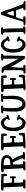

<svg xmlns="http://www.w3.org/2000/svg" viewBox="2380 -3144 764 5565"><g transform="rotate(-90 2762.5 -362.0)"><path d="M340.8 -69.3Q347.7 -60.5 346.7 -47.9Q345.7 -34.2 338.9 -25.4Q315.4 0 274.4 -2.9Q232.4 -6.8 203.1 -6.8Q176.8 -6.8 143.6 -2.9Q137.7 -2 131.8 -2Q106.4 -2 87.9 -15.6Q80.1 -21.5 77.1 -31.2Q74.2 -40 78.1 -48.8Q81.1 -51.8 84 -53.7Q86.9 -56.6 91.8 -59.6Q102.5 -65.4 115.2 -69.3Q127.9 -73.2 140.6 -73.2Q133.8 -214.8 127 -355.5Q119.1 -497.1 112.3 -637.7Q102.5 -642.6 91.8 -641.6Q80.1 -641.6 70.3 -641.6Q58.6 -641.6 48.8 -642.6Q39.1 -644.5 30.3 -651.4Q20.5 -660.2 19.5 -670.9Q19.5 -677.7 23.4 -685.5Q34.2 -706.1 51.8 -711.9Q59.6 -714.8 69.3 -715.8Q79.1 -715.8 87.9 -715.8Q181.6 -714.8 276.4 -712.9Q371.1 -710.9 467.8 -706.1Q476.6 -706.1 484.4 -705.1Q493.2 -704.1 498 -697.3Q501 -692.4 502.9 -686.5Q503.9 -679.7 503.9 -673.8Q505.9 -655.3 505.9 -635.7Q506.8 -616.2 507.8 -597.7Q507.8 -587.9 507.8 -577.1Q507.8 -566.4 502 -556.6Q496.1 -545.9 479.5 -542Q462.9 -537.1 455.1 -543Q449.2 -546.9 446.3 -554.7Q442.4 -562.5 441.4 -569.3Q438.5 -586.9 437.5 -603.5Q435.5 -621.1 435.5 -637.7Q386.7 -639.6 344.7 -640.6Q301.8 -642.6 254.9 -643.6Q249 -645.5 243.2 -643.6Q237.3 -642.6 234.4 -637.7Q232.4 -634.8 232.4 -631.8Q232.4 -628.9 232.4 -625Q235.4 -572.3 239.3 -519.5Q244.1 -466.8 251 -413.1Q251 -411.1 252 -408.2Q252 -405.3 254.9 -404.3Q256.8 -402.3 257.8 -402.3Q259.8 -402.3 262.7 -402.3Q290 -399.4 318.4 -397.5Q346.7 -395.5 375 -394.5Q377.9 -412.1 376 -428.7Q375 -445.3 391.6 -453.1Q400.4 -459 411.1 -457Q421.9 -454.1 427.7 -446.3Q432.6 -441.4 432.6 -434.6Q433.6 -428.7 433.6 -420.9Q433.6 -396.5 433.6 -372.1Q433.6 -346.7 433.6 -322.3Q433.6 -316.4 433.6 -310.5Q432.6 -304.7 429.7 -299.8Q426.8 -293.9 420.9 -290Q414.1 -286.1 407.2 -284.2Q402.3 -284.2 399.4 -283.2Q396.5 -283.2 391.6 -284.2Q376 -288.1 377.9 -307.6Q379.9 -326.2 378.9 -337.9Q347.7 -335.9 314.5 -335.9Q282.2 -335 249 -334Q248 -270.5 248 -218.8Q248 -166 256.8 -103.5Q257.8 -97.7 259.8 -91.8Q261.7 -85.9 266.6 -83Q270.5 -80.1 275.4 -78.1Q279.3 -77.1 285.2 -77.1Q297.9 -77.1 312.5 -79.1Q328.1 -81.1 340.8 -69.3Z M1141.6 -55.7Q1141.6 -31.2 1112.3 -27.3Q1083 -23.4 1083 -23.4Q1083 -23.4 1046.9 -20.5Q1011.7 -17.6 967.8 -17.6Q963.9 -17.6 943.4 -20.5Q922.9 -22.5 922.9 -38.1Q922.9 -43 921.9 -52.7Q920.9 -62.5 922.9 -66.4Q922.9 -68.4 923.8 -68.4Q924.8 -69.3 924.8 -70.3Q929.7 -78.1 941.4 -75.2Q953.1 -72.3 956.1 -82Q959 -88.9 955.1 -98.6Q952.1 -107.4 949.2 -116.2Q939.5 -151.4 926.8 -174.8Q914.1 -199.2 901.4 -234.4Q899.4 -242.2 887.7 -271.5Q875 -299.8 859.4 -327.1Q848.6 -343.8 836.9 -356.4Q826.2 -368.2 815.4 -367.2Q813.5 -367.2 813.5 -367.2Q812.5 -367.2 811.5 -367.2Q802.7 -365.2 794.9 -365.2Q786.1 -364.3 779.3 -363.3Q777.3 -358.4 777.3 -353.5Q777.3 -348.6 777.3 -343.8Q775.4 -284.2 776.4 -224.6Q776.4 -164.1 785.2 -104.5Q786.1 -98.6 788.1 -92.8Q790 -86.9 793.9 -84Q798.8 -81.1 802.7 -79.1Q807.6 -78.1 813.5 -78.1Q827.1 -78.1 840.8 -80.1Q854.5 -82 866.2 -70.3Q873 -62.5 872.1 -48.8Q871.1 -36.1 864.3 -27.3Q841.8 -2 799.8 -4.9Q758.8 -8.8 730.5 -8.8Q703.1 -8.8 670.9 -4.9Q664.1 -3.9 658.2 -3.9Q633.8 -3.9 615.2 -17.6Q608.4 -23.4 604.5 -32.2Q601.6 -41 605.5 -49.8Q608.4 -52.7 611.3 -55.7Q614.3 -58.6 619.1 -61.5Q629.9 -66.4 642.6 -70.3Q655.3 -74.2 668 -74.2Q661.1 -214.8 653.3 -354.5Q646.5 -494.1 639.6 -634.8Q629.9 -638.7 619.1 -638.7Q608.4 -638.7 597.7 -638.7Q586.9 -638.7 577.1 -639.6Q567.4 -640.6 558.6 -647.5Q547.9 -655.3 547.9 -667Q547.9 -673.8 551.8 -681.6Q562.5 -702.1 579.1 -708Q587.9 -710.9 596.7 -710.9Q606.4 -711.9 615.2 -711.9Q641.6 -711.9 668 -713.9Q693.4 -715.8 720.7 -715.8Q755.9 -715.8 791 -714.8Q826.2 -713.9 860.4 -708Q891.6 -705.1 927.7 -697.3Q964.8 -688.5 990.2 -668.9Q994.1 -666 998 -663.1Q1001 -660.2 1003.9 -657.2Q1033.2 -628.9 1043.9 -586.9Q1054.7 -545.9 1044.9 -505.9Q1034.2 -460 999 -428.7Q964.8 -397.5 920.9 -383.8Q928.7 -371.1 938.5 -354.5Q948.2 -337.9 953.1 -329.1Q966.8 -297.9 979.5 -282.2Q993.2 -267.6 1005.9 -234.4Q1015.6 -205.1 1028.3 -173.8Q1041 -143.6 1046.9 -112.3Q1050.8 -86.9 1061.5 -85Q1071.3 -84 1091.8 -84Q1100.6 -84 1114.3 -83Q1127.9 -83 1131.8 -80.1Q1135.7 -77.1 1137.7 -73.2Q1139.6 -69.3 1141.6 -55.7ZM870.1 -453.1Q896.5 -458 920.9 -467.8Q944.3 -476.6 960 -502.9Q961.9 -504.9 962.9 -508.8Q964.8 -512.7 965.8 -515.6Q970.7 -529.3 970.7 -543.9Q970.7 -548.8 970.7 -553.7Q967.8 -573.2 956.1 -588.9Q946.3 -602.5 931.6 -610.4Q917 -619.1 899.4 -624Q867.2 -633.8 831.1 -635.7Q794.9 -637.7 767.6 -638.7Q764.6 -638.7 763.7 -637.7Q761.7 -637.7 760.7 -636.7Q755.9 -631.8 755.9 -620.1Q755.9 -618.2 755.9 -616.2Q756.8 -601.6 756.8 -594.7Q756.8 -584 756.8 -571.3Q756.8 -559.6 756.8 -547.9Q757.8 -525.4 759.8 -501Q760.7 -477.5 761.7 -453.1Q761.7 -452.1 762.7 -450.2Q762.7 -449.2 763.7 -448.2Q765.6 -446.3 767.6 -446.3Q770.5 -446.3 771.5 -446.3Q779.3 -445.3 788.1 -445.3Q802.7 -445.3 820.3 -447.3Q846.7 -449.2 870.1 -453.1Z M1305.7 -68.4Q1300.8 -210 1293 -351.6Q1286.1 -494.1 1279.3 -635.7Q1269.5 -638.7 1258.8 -638.7Q1247.1 -639.6 1237.3 -639.6Q1227.5 -639.6 1216.8 -641.6Q1206.1 -643.6 1197.3 -648.4Q1186.5 -658.2 1186.5 -669.9Q1186.5 -676.8 1189.5 -683.6Q1199.2 -704.1 1217.8 -710Q1226.6 -712.9 1236.3 -712.9Q1246.1 -713.9 1254.9 -713.9Q1348.6 -712.9 1444.3 -710.9Q1540 -710 1634.8 -710Q1643.6 -710 1652.3 -709Q1661.1 -708 1665 -700.2Q1669.9 -696.3 1669.9 -689.5Q1670.9 -683.6 1670.9 -677.7Q1671.9 -659.2 1672.9 -639.6Q1672.9 -620.1 1674.8 -601.6Q1674.8 -589.8 1674.8 -579.1Q1674.8 -567.4 1668.9 -559.6Q1663.1 -548.8 1646.5 -544.9Q1629.9 -540 1621.1 -545.9Q1614.3 -549.8 1611.3 -557.6Q1609.4 -565.4 1607.4 -572.3Q1605.5 -589.8 1603.5 -606.4Q1602.5 -624 1602.5 -641.6Q1554.7 -642.6 1511.7 -644.5Q1469.7 -645.5 1420.9 -647.5Q1415 -647.5 1409.2 -646.5Q1402.3 -645.5 1399.4 -641.6Q1398.4 -635.7 1398.4 -631.8Q1398.4 -627.9 1399.4 -624Q1402.3 -571.3 1407.2 -517.6Q1411.1 -464.8 1418.9 -412.1Q1418.9 -409.2 1419.9 -406.2Q1420.9 -404.3 1422.9 -402.3Q1423.8 -401.4 1426.8 -400.4Q1428.7 -400.4 1430.7 -400.4Q1459 -397.5 1487.3 -396.5Q1515.6 -394.5 1543 -392.6Q1543.9 -410.2 1543.9 -426.8Q1543 -443.4 1560.5 -452.1Q1568.4 -456.1 1580.1 -454.1Q1590.8 -452.1 1596.7 -444.3Q1600.6 -438.5 1601.6 -431.6Q1602.5 -425.8 1602.5 -419.9Q1602.5 -395.5 1602.5 -370.1Q1602.5 -344.7 1602.5 -320.3Q1602.5 -314.5 1601.6 -308.6Q1601.6 -302.7 1598.6 -297.9Q1595.7 -292 1588.9 -288.1Q1583 -283.2 1575.2 -282.2Q1571.3 -280.3 1567.4 -280.3Q1564.5 -280.3 1560.5 -282.2Q1543.9 -286.1 1545.9 -305.7Q1547.9 -324.2 1546.9 -335.9Q1513.7 -334 1481.4 -334Q1448.2 -333 1417 -332Q1415 -268.6 1416 -215.8Q1416 -164.1 1424.8 -100.6Q1425.8 -94.7 1426.8 -89.8Q1428.7 -84 1433.6 -80.1Q1438.5 -77.1 1443.4 -76.2Q1447.3 -76.2 1453.1 -76.2Q1493.2 -76.2 1532.2 -80.1Q1571.3 -85 1609.4 -94.7Q1612.3 -94.7 1615.2 -96.7Q1618.2 -97.7 1619.1 -100.6Q1621.1 -103.5 1621.1 -106.4Q1621.1 -109.4 1621.1 -112.3Q1618.2 -127.9 1620.1 -142.6Q1623 -157.2 1627 -172.9Q1629.9 -186.5 1640.6 -195.3Q1650.4 -205.1 1665 -204.1Q1686.5 -201.2 1688.5 -181.6Q1691.4 -162.1 1693.4 -144.5Q1696.3 -122.1 1696.3 -97.7Q1696.3 -73.2 1693.4 -48.8Q1693.4 -44.9 1692.4 -40Q1691.4 -35.2 1688.5 -32.2Q1683.6 -27.3 1678.7 -25.4Q1672.9 -23.4 1667 -22.5Q1648.4 -19.5 1629.9 -18.6Q1610.4 -16.6 1590.8 -16.6Q1538.1 -13.7 1483.4 -10.7Q1429.7 -7.8 1377 -4.9Q1355.5 -3.9 1333 -2.9Q1328.1 -2.9 1323.2 -2.9Q1305.7 -2.9 1289.1 -4.9Q1280.3 -6.8 1270.5 -8.8Q1261.7 -10.7 1254.9 -16.6Q1247.1 -18.6 1244.1 -26.4Q1240.2 -35.2 1245.1 -43Q1246.1 -47.9 1250 -50.8Q1253.9 -53.7 1258.8 -54.7Q1268.6 -62.5 1281.2 -65.4Q1293 -68.4 1305.7 -68.4Z M2209 -172.9Q2201.2 -160.2 2187.5 -165Q2173.8 -169.9 2164.1 -174.8Q2142.6 -127.9 2113.3 -80.1Q2084 -32.2 2034.2 -10.7Q2010.7 -1 1985.4 0Q1981.4 0 1977.5 0Q1957 0 1935.5 -4.9Q1890.6 -15.6 1851.6 -46.9Q1812.5 -77.1 1793.9 -117.2Q1793.9 -120.1 1793 -123Q1792 -126 1790 -128.9Q1764.6 -177.7 1753.9 -237.3Q1743.2 -297.9 1745.1 -359.4Q1745.1 -366.2 1745.1 -373Q1744.1 -427.7 1753.9 -481.4Q1764.6 -541 1790 -589.8Q1792 -592.8 1793.9 -595.7Q1794.9 -598.6 1797.9 -601.6Q1807.6 -622.1 1824.2 -641.6Q1840.8 -661.1 1861.3 -676.8Q1899.4 -705.1 1946.3 -715.8Q1963.9 -719.7 1981.4 -719.7Q2010.7 -719.7 2038.1 -708Q2087.9 -686.5 2117.2 -638.7Q2146.5 -590.8 2167 -543.9Q2177.7 -547.9 2191.4 -552.7Q2204.1 -557.6 2212.9 -545.9Q2217.8 -540 2217.8 -533.2Q2217.8 -533.2 2217.8 -532.2Q2217.8 -526.4 2214.8 -521.5Q2207 -506.8 2185.5 -494.1Q2163.1 -482.4 2139.6 -474.6Q2125 -468.8 2111.3 -466.8Q2098.6 -463.9 2091.8 -463.9Q2083 -463.9 2076.2 -467.8Q2069.3 -471.7 2064.5 -477.5Q2060.5 -483.4 2061.5 -488.3Q2061.5 -493.2 2064.5 -497.1Q2070.3 -505.9 2084 -512.7Q2096.7 -519.5 2096.7 -532.2Q2096.7 -540 2094.7 -546.9Q2091.8 -553.7 2087.9 -559.6Q2058.6 -602.5 2008.8 -624Q1959 -645.5 1914.1 -606.4Q1891.6 -586.9 1878.9 -559.6Q1866.2 -532.2 1859.4 -503.9Q1843.8 -442.4 1842.8 -378.9Q1841.8 -315.4 1853.5 -252.9Q1860.4 -215.8 1875 -181.6Q1889.6 -147.5 1918 -123Q1936.5 -107.4 1961.9 -99.6Q1987.3 -92.8 2011.7 -96.7Q2038.1 -100.6 2054.7 -119.1Q2071.3 -137.7 2085.9 -159.2Q2089.8 -165 2092.8 -171.9Q2094.7 -178.7 2094.7 -186.5Q2094.7 -200.2 2081.1 -207Q2068.4 -212.9 2061.5 -221.7Q2058.6 -225.6 2058.6 -230.5Q2058.6 -234.4 2062.5 -241.2Q2067.4 -248 2074.2 -252Q2082 -254.9 2089.8 -254.9Q2096.7 -254.9 2109.4 -252Q2123 -250 2138.7 -244.1Q2162.1 -236.3 2183.6 -224.6Q2206.1 -211.9 2212.9 -197.3Q2215.8 -191.4 2214.8 -185.5Q2214.8 -178.7 2209 -172.9Z M2671.9 -361.3Q2672.9 -405.3 2675.8 -444.3Q2678.7 -483.4 2676.8 -527.3Q2676.8 -543 2675.8 -559.6Q2674.8 -576.2 2674.8 -591.8Q2674.8 -600.6 2674.8 -608.4Q2674.8 -617.2 2674.8 -624Q2674.8 -629.9 2674.8 -635.7Q2674.8 -641.6 2673.8 -648.4Q2673.8 -649.4 2671.9 -651.4Q2670.9 -652.3 2668 -652.3Q2662.1 -652.3 2644.5 -651.4Q2627.9 -650.4 2615.2 -650.4Q2607.4 -650.4 2602.5 -653.3Q2596.7 -656.2 2593.8 -664.1Q2590.8 -668 2590.8 -672.9Q2589.8 -678.7 2589.8 -684.6Q2589.8 -688.5 2591.8 -692.4Q2592.8 -696.3 2593.8 -699.2Q2598.6 -707 2606.4 -708Q2615.2 -709 2622.1 -710.9Q2631.8 -711.9 2643.6 -712.9Q2654.3 -712.9 2664.1 -714.8Q2685.5 -715.8 2706.1 -715.8Q2727.5 -715.8 2749 -714.8Q2758.8 -714.8 2768.6 -714.8Q2778.3 -713.9 2789.1 -712.9Q2796.9 -710.9 2805.7 -709Q2814.5 -706.1 2819.3 -697.3Q2820.3 -693.4 2820.3 -689.5Q2821.3 -684.6 2821.3 -680.7Q2821.3 -677.7 2820.3 -674.8Q2820.3 -671.9 2819.3 -668.9Q2817.4 -666 2816.4 -664.1Q2814.5 -661.1 2811.5 -660.2Q2809.6 -660.2 2808.6 -659.2Q2806.6 -658.2 2803.7 -658.2Q2793.9 -656.2 2784.2 -656.2Q2773.4 -655.3 2762.7 -654.3Q2759.8 -654.3 2760.7 -620.1Q2762.7 -586.9 2763.7 -582Q2765.6 -546.9 2766.6 -521.5Q2768.6 -496.1 2769.5 -459Q2771.5 -415 2770.5 -372.1Q2769.5 -328.1 2763.7 -285.2Q2762.7 -266.6 2759.8 -248Q2756.8 -230.5 2752.9 -211.9Q2747.1 -184.6 2734.4 -159.2Q2721.7 -133.8 2709 -109.4Q2696.3 -85 2673.8 -64.5Q2650.4 -43.9 2627.9 -30.3Q2603.5 -15.6 2583 -9.8Q2561.5 -3.9 2533.2 -3.9Q2527.3 -2.9 2521.5 -2.9Q2490.2 -2.9 2461.9 -9.8Q2429.7 -17.6 2401.4 -43Q2382.8 -58.6 2365.2 -80.1Q2346.7 -101.6 2338.9 -125Q2317.4 -182.6 2312.5 -245.1Q2307.6 -307.6 2312.5 -370.1Q2313.5 -404.3 2311.5 -425.8Q2309.6 -448.2 2312.5 -482.4Q2315.4 -514.6 2317.4 -546.9Q2318.4 -580.1 2321.3 -612.3Q2323.2 -629.9 2323.2 -640.6Q2323.2 -652.3 2323.2 -652.3Q2317.4 -652.3 2313.5 -652.3Q2308.6 -652.3 2302.7 -652.3Q2293.9 -652.3 2282.2 -651.4Q2270.5 -650.4 2262.7 -656.2Q2262.7 -657.2 2262.7 -662.1Q2262.7 -667 2260.7 -670.9Q2260.7 -676.8 2261.7 -683.6Q2261.7 -690.4 2264.6 -695.3Q2270.5 -706.1 2282.2 -707Q2294.9 -708 2304.7 -709Q2318.4 -710 2333 -710.9Q2346.7 -710.9 2361.3 -710.9Q2371.1 -710.9 2380.9 -710.9Q2391.6 -710.9 2401.4 -710.9Q2411.1 -710.9 2420.9 -711.9Q2430.7 -712.9 2438.5 -712.9Q2446.3 -712.9 2452.1 -711.9Q2458 -710 2465.8 -709Q2469.7 -708 2473.6 -706.1Q2477.5 -704.1 2480.5 -701.2Q2481.4 -698.2 2483.4 -695.3Q2484.4 -692.4 2484.4 -688.5Q2485.4 -678.7 2482.4 -668.9Q2479.5 -660.2 2468.8 -656.2Q2464.8 -653.3 2460 -652.3Q2454.1 -651.4 2450.2 -650.4Q2449.2 -650.4 2434.6 -649.4Q2419.9 -649.4 2419.9 -650.4Q2419.9 -650.4 2418.9 -645.5Q2418 -640.6 2418 -633.8Q2414.1 -581.1 2414.1 -542Q2413.1 -502.9 2410.2 -452.1Q2407.2 -397.5 2411.1 -343.8Q2414.1 -291 2419.9 -238.3Q2422.9 -216.8 2432.6 -190.4Q2442.4 -164.1 2454.1 -145.5Q2463.9 -127 2481.4 -112.3Q2499 -98.6 2520.5 -94.7Q2545.9 -89.8 2569.3 -102.5Q2593.8 -114.3 2609.4 -133.8Q2625 -154.3 2638.7 -184.6Q2652.3 -214.8 2658.2 -240.2Q2664.1 -272.5 2667 -300.8Q2669.9 -328.1 2671.9 -361.3Z M2987.3 -68.4Q2982.4 -210 2974.6 -351.6Q2967.8 -494.1 2960.9 -635.7Q2951.2 -638.7 2940.4 -638.7Q2928.7 -639.6 2918.9 -639.6Q2909.2 -639.6 2898.4 -641.6Q2887.7 -643.6 2878.9 -648.4Q2868.2 -658.2 2868.2 -669.9Q2868.2 -676.8 2871.1 -683.6Q2880.9 -704.1 2899.4 -710Q2908.2 -712.9 2918 -712.9Q2927.7 -713.9 2936.5 -713.9Q3030.3 -712.9 3126 -710.9Q3221.7 -710 3316.4 -710Q3325.2 -710 3334 -709Q3342.8 -708 3346.7 -700.2Q3351.6 -696.3 3351.6 -689.5Q3352.5 -683.6 3352.5 -677.7Q3353.5 -659.2 3354.5 -639.6Q3354.5 -620.1 3356.4 -601.6Q3356.4 -589.8 3356.4 -579.1Q3356.4 -567.4 3350.6 -559.6Q3344.7 -548.8 3328.1 -544.9Q3311.5 -540 3302.7 -545.9Q3295.9 -549.8 3293 -557.6Q3291 -565.4 3289.1 -572.3Q3287.1 -589.8 3285.2 -606.4Q3284.2 -624 3284.2 -641.6Q3236.3 -642.6 3193.4 -644.5Q3151.4 -645.5 3102.5 -647.5Q3096.7 -647.5 3090.8 -646.5Q3084 -645.5 3081.1 -641.6Q3080.1 -635.7 3080.1 -631.8Q3080.1 -627.9 3081.1 -624Q3084 -571.3 3088.9 -517.6Q3092.8 -464.8 3100.6 -412.1Q3100.6 -409.2 3101.6 -406.2Q3102.5 -404.3 3104.5 -402.3Q3105.5 -401.4 3108.4 -400.4Q3110.4 -400.4 3112.3 -400.4Q3140.6 -397.5 3168.9 -396.5Q3197.3 -394.5 3224.6 -392.6Q3225.6 -410.2 3225.6 -426.8Q3224.6 -443.4 3242.2 -452.1Q3250 -456.1 3261.7 -454.1Q3272.5 -452.1 3278.3 -444.3Q3282.2 -438.5 3283.2 -431.6Q3284.2 -425.8 3284.2 -419.9Q3284.2 -395.5 3284.2 -370.1Q3284.2 -344.7 3284.2 -320.3Q3284.2 -314.5 3283.2 -308.6Q3283.2 -302.7 3280.3 -297.9Q3277.3 -292 3270.5 -288.1Q3264.6 -283.2 3256.8 -282.2Q3252.9 -280.3 3249 -280.3Q3246.1 -280.3 3242.2 -282.2Q3225.6 -286.1 3227.5 -305.7Q3229.5 -324.2 3228.5 -335.9Q3195.3 -334 3163.1 -334Q3129.9 -333 3098.6 -332Q3096.7 -268.6 3097.7 -215.8Q3097.7 -164.1 3106.4 -100.6Q3107.4 -94.7 3108.4 -89.8Q3110.4 -84 3115.2 -80.1Q3120.1 -77.1 3125 -76.2Q3128.9 -76.2 3134.8 -76.2Q3174.8 -76.2 3213.9 -80.1Q3252.9 -85 3291 -94.7Q3293.9 -94.7 3296.9 -96.7Q3299.8 -97.7 3300.8 -100.6Q3302.7 -103.5 3302.7 -106.4Q3302.7 -109.4 3302.7 -112.3Q3299.8 -127.9 3301.8 -142.6Q3304.7 -157.2 3308.6 -172.9Q3311.5 -186.5 3322.3 -195.3Q3332 -205.1 3346.7 -204.1Q3368.2 -201.2 3370.1 -181.6Q3373 -162.1 3375 -144.5Q3377.9 -122.1 3377.9 -97.7Q3377.9 -73.2 3375 -48.8Q3375 -44.9 3374 -40Q3373 -35.2 3370.1 -32.2Q3365.2 -27.3 3360.4 -25.4Q3354.5 -23.4 3348.6 -22.5Q3330.1 -19.5 3311.5 -18.6Q3292 -16.6 3272.5 -16.6Q3219.7 -13.7 3165 -10.7Q3111.3 -7.8 3058.6 -4.9Q3037.1 -3.9 3014.6 -2.9Q3009.8 -2.9 3004.9 -2.9Q2987.3 -2.9 2970.7 -4.9Q2961.9 -6.8 2952.1 -8.8Q2943.4 -10.7 2936.5 -16.6Q2928.7 -18.6 2925.8 -26.4Q2921.9 -35.2 2926.8 -43Q2927.7 -47.9 2931.6 -50.8Q2935.5 -53.7 2940.4 -54.7Q2950.2 -62.5 2962.9 -65.4Q2974.6 -68.4 2987.3 -68.4Z M3592.8 -328.1Q3589.8 -303.7 3589.8 -280.3Q3589.8 -255.9 3586.9 -231.4Q3584 -203.1 3584 -173.8Q3584 -144.5 3583 -114.3Q3581.1 -102.5 3583 -84Q3585 -64.5 3601.6 -66.4Q3612.3 -66.4 3629.9 -67.4Q3648.4 -67.4 3656.2 -60.5Q3661.1 -54.7 3661.1 -44.9Q3661.1 -35.2 3660.2 -27.3Q3658.2 -18.6 3652.3 -13.7Q3647.5 -8.8 3638.7 -8.8Q3592.8 -3.9 3551.8 -3.9Q3543 -3.9 3534.2 -3.9Q3485.4 -4.9 3430.7 -6.8Q3416 -6.8 3415 -19.5Q3414.1 -26.4 3414.1 -31.2Q3414.1 -38.1 3415 -44.9Q3418.9 -68.4 3442.4 -64.5Q3465.8 -60.5 3483.4 -64.5Q3491.2 -66.4 3496.1 -71.3Q3501 -76.2 3502 -86.9Q3503.9 -101.6 3505.9 -145.5Q3507.8 -189.5 3509.8 -237.3Q3510.7 -262.7 3510.7 -286.1Q3511.7 -310.5 3511.7 -328.1Q3511.7 -364.3 3509.8 -400.4Q3507.8 -436.5 3507.8 -472.7Q3507.8 -498 3507.8 -525.4Q3507.8 -552.7 3507.8 -578.1Q3507.8 -588.9 3506.8 -598.6Q3504.9 -608.4 3503.9 -619.1Q3502 -623 3498 -627Q3494.1 -630.9 3490.2 -631.8Q3478.5 -636.7 3466.8 -638.7Q3456.1 -641.6 3444.3 -645.5Q3439.5 -647.5 3436.5 -653.3Q3432.6 -659.2 3432.6 -678.7Q3432.6 -697.3 3473.6 -699.2Q3515.6 -701.2 3549.8 -693.4Q3564.5 -690.4 3576.2 -686.5Q3587.9 -681.6 3597.7 -667Q3608.4 -651.4 3617.2 -634.8Q3626 -619.1 3634.8 -603.5Q3646.5 -582 3658.2 -559.6Q3670.9 -538.1 3680.7 -516.6Q3698.2 -482.4 3713.9 -446.3Q3729.5 -411.1 3748 -377.9Q3758.8 -359.4 3768.6 -339.8Q3779.3 -320.3 3791 -300.8Q3800.8 -284.2 3812.5 -266.6Q3824.2 -249 3833 -229.5Q3834 -226.6 3835.9 -223.6Q3837.9 -219.7 3842.8 -218.8Q3843.8 -235.4 3843.8 -252.9Q3842.8 -270.5 3842.8 -287.1Q3842.8 -373 3843.8 -458Q3844.7 -543 3844.7 -627.9Q3844.7 -627.9 3844.7 -628.9Q3844.7 -629.9 3844.7 -629.9Q3844.7 -646.5 3833 -649.4Q3821.3 -652.3 3809.6 -653.3Q3806.6 -653.3 3804.7 -653.3Q3801.8 -654.3 3799.8 -655.3Q3792 -659.2 3790 -671.9Q3789.1 -683.6 3791 -691.4Q3791 -694.3 3792 -697.3Q3793.9 -700.2 3795.9 -701.2Q3798.8 -703.1 3801.8 -704.1Q3804.7 -705.1 3807.6 -705.1Q3855.5 -712.9 3890.6 -712.9Q3925.8 -712.9 3971.7 -710.9Q3977.5 -710.9 3980.5 -706.1Q3983.4 -701.2 3985.4 -695.3Q3986.3 -688.5 3986.3 -681.6Q3986.3 -673.8 3985.4 -667Q3985.4 -664.1 3984.4 -662.1Q3984.4 -660.2 3983.4 -657.2Q3978.5 -648.4 3960 -647.5Q3941.4 -645.5 3932.6 -645.5Q3934.6 -645.5 3933.6 -632.8Q3932.6 -620.1 3932.6 -619.1Q3932.6 -605.5 3932.6 -591.8Q3932.6 -578.1 3932.6 -564.5Q3932.6 -528.3 3932.6 -491.2Q3932.6 -455.1 3932.6 -418.9Q3931.6 -359.4 3929.7 -298.8Q3928.7 -239.3 3927.7 -179.7Q3927.7 -149.4 3925.8 -119.1Q3924.8 -88.9 3923.8 -60.5Q3921.9 -48.8 3919.9 -39.1Q3918 -29.3 3908.2 -21.5Q3899.4 -16.6 3889.6 -16.6Q3879.9 -16.6 3869.1 -18.6Q3862.3 -18.6 3866.2 -18.6Q3871.1 -18.6 3863.3 -19.5Q3846.7 -22.5 3835.9 -40Q3826.2 -56.6 3815.4 -70.3Q3803.7 -86.9 3790 -111.3Q3775.4 -135.7 3763.7 -153.3Q3740.2 -187.5 3720.7 -222.7Q3700.2 -256.8 3678.7 -293Q3674.8 -300.8 3669.9 -307.6Q3666 -315.4 3661.1 -322.3Q3645.5 -348.6 3630.9 -375Q3617.2 -402.3 3603.5 -429.7Q3599.6 -425.8 3597.7 -383.8Q3594.7 -342.8 3592.8 -328.1Z M4484.4 -172.9Q4476.6 -160.2 4462.9 -165Q4449.2 -169.9 4439.5 -174.8Q4418 -127.9 4388.7 -80.1Q4359.4 -32.2 4309.6 -10.7Q4286.1 -1 4260.7 0Q4256.8 0 4252.9 0Q4232.4 0 4210.9 -4.9Q4166 -15.6 4127 -46.9Q4087.9 -77.1 4069.3 -117.2Q4069.3 -120.1 4068.4 -123Q4067.4 -126 4065.4 -128.9Q4040 -177.7 4029.3 -237.3Q4018.6 -297.9 4020.5 -359.4Q4020.5 -366.2 4020.5 -373Q4019.5 -427.7 4029.3 -481.4Q4040 -541 4065.4 -589.8Q4067.4 -592.8 4069.3 -595.7Q4070.3 -598.6 4073.2 -601.6Q4083 -622.1 4099.6 -641.6Q4116.2 -661.1 4136.7 -676.8Q4174.8 -705.1 4221.7 -715.8Q4239.3 -719.7 4256.8 -719.7Q4286.1 -719.7 4313.5 -708Q4363.3 -686.5 4392.6 -638.7Q4421.9 -590.8 4442.4 -543.9Q4453.1 -547.9 4466.8 -552.7Q4479.5 -557.6 4488.3 -545.9Q4493.2 -540 4493.2 -533.2Q4493.2 -533.2 4493.2 -532.2Q4493.2 -526.4 4490.2 -521.5Q4482.4 -506.8 4460.9 -494.1Q4438.5 -482.4 4415 -474.6Q4400.4 -468.8 4386.7 -466.8Q4374 -463.9 4367.2 -463.9Q4358.4 -463.9 4351.6 -467.8Q4344.7 -471.7 4339.8 -477.5Q4335.9 -483.4 4336.9 -488.3Q4336.9 -493.2 4339.8 -497.1Q4345.7 -505.9 4359.4 -512.7Q4372.1 -519.5 4372.1 -532.2Q4372.1 -540 4370.1 -546.9Q4367.2 -553.7 4363.3 -559.6Q4334 -602.5 4284.2 -624Q4234.4 -645.5 4189.5 -606.4Q4167 -586.9 4154.3 -559.6Q4141.6 -532.2 4134.8 -503.9Q4119.1 -442.4 4118.2 -378.9Q4117.2 -315.4 4128.9 -252.9Q4135.7 -215.8 4150.4 -181.6Q4165 -147.5 4193.4 -123Q4211.9 -107.4 4237.3 -99.6Q4262.7 -92.8 4287.1 -96.7Q4313.5 -100.6 4330.1 -119.1Q4346.7 -137.7 4361.3 -159.2Q4365.2 -165 4368.2 -171.9Q4370.1 -178.7 4370.1 -186.5Q4370.1 -200.2 4356.4 -207Q4343.8 -212.9 4336.9 -221.7Q4334 -225.6 4334 -230.5Q4334 -234.4 4337.9 -241.2Q4342.8 -248 4349.6 -252Q4357.4 -254.9 4365.2 -254.9Q4372.1 -254.9 4384.8 -252Q4398.4 -250 4414.1 -244.1Q4437.5 -236.3 4459 -224.6Q4481.4 -211.9 4488.3 -197.3Q4491.2 -191.4 4490.2 -185.5Q4490.2 -178.7 4484.4 -172.9Z M4604.5 -538.1Q4604.5 -561.5 4605.5 -591.8Q4606.4 -622.1 4592.8 -643.6Q4585.9 -654.3 4571.3 -652.3Q4555.7 -649.4 4547.9 -656.2Q4540 -662.1 4538.1 -675.8Q4538.1 -679.7 4537.1 -682.6Q4537.1 -692.4 4542 -698.2Q4550.8 -707 4565.4 -709Q4580.1 -711.9 4590.8 -713.9Q4608.4 -716.8 4634.8 -716.8Q4662.1 -717.8 4678.7 -717.8Q4687.5 -715.8 4696.3 -715.8Q4706.1 -714.8 4712.9 -713.9Q4719.7 -713.9 4727.5 -712.9Q4736.3 -711.9 4741.2 -708Q4747.1 -703.1 4751 -695.3Q4754.9 -686.5 4754.9 -679.7Q4755.9 -658.2 4737.3 -662.1Q4717.8 -666 4709 -654.3Q4703.1 -645.5 4703.1 -636.7Q4703.1 -627.9 4707 -622.1Q4717.8 -562.5 4718.8 -488.3Q4718.8 -414.1 4720.7 -336.9Q4720.7 -269.5 4720.7 -212.9Q4721.7 -156.2 4724.6 -88.9Q4724.6 -85.9 4724.6 -85Q4724.6 -83 4726.6 -82Q4732.4 -70.3 4746.1 -73.2Q4759.8 -75.2 4768.6 -68.4Q4775.4 -62.5 4777.3 -47.9Q4778.3 -43.9 4778.3 -41Q4778.3 -31.2 4774.4 -26.4Q4765.6 -16.6 4751 -13.7Q4736.3 -10.7 4724.6 -9.8Q4709 -6.8 4681.6 -4.9Q4668.9 -4.9 4658.2 -4.9Q4646.5 -4.9 4636.7 -5.9Q4627 -6.8 4618.2 -7.8Q4609.4 -7.8 4600.6 -9.8Q4593.8 -9.8 4585.9 -9.8Q4578.1 -10.7 4572.3 -14.6Q4566.4 -19.5 4562.5 -28.3Q4558.6 -36.1 4558.6 -43.9Q4558.6 -49.8 4561.5 -53.7Q4564.5 -56.6 4569.3 -58.6Q4579.1 -62.5 4594.7 -61.5Q4610.4 -60.5 4616.2 -68.4Q4620.1 -74.2 4620.1 -78.1Q4620.1 -82 4620.1 -86.9Q4620.1 -97.7 4619.1 -108.4Q4618.2 -119.1 4618.2 -128.9Q4616.2 -153.3 4615.2 -178.7Q4614.3 -204.1 4614.3 -230.5Q4614.3 -243.2 4613.3 -252Q4612.3 -260.7 4612.3 -273.4Q4612.3 -275.4 4612.3 -275.4Q4612.3 -276.4 4612.3 -277.3Q4609.4 -364.3 4604.5 -538.1Z M5513.7 -43Q5516.6 -37.1 5517.6 -30.3Q5517.6 -29.3 5517.6 -28.3Q5517.6 -23.4 5513.7 -18.6Q5506.8 -8.8 5494.1 -7.8Q5482.4 -6.8 5470.7 -6.8Q5456.1 -5.9 5441.4 -4.9Q5426.8 -4.9 5412.1 -4.9Q5382.8 -3.9 5352.5 -3.9Q5323.2 -3.9 5293 -4.9Q5279.3 -4.9 5268.6 -9.8Q5257.8 -14.6 5252 -27.3Q5249 -32.2 5248 -37.1Q5247.1 -43 5250 -48.8Q5253.9 -58.6 5264.6 -62.5Q5276.4 -65.4 5286.1 -67.4Q5293 -67.4 5300.8 -66.4Q5309.6 -66.4 5312.5 -75.2Q5313.5 -78.1 5313.5 -81.1Q5313.5 -85 5312.5 -87.9Q5303.7 -122.1 5290 -157.2Q5276.4 -192.4 5261.7 -223.6Q5259.8 -228.5 5250 -253.9Q5241.2 -280.3 5236.3 -280.3Q5208 -280.3 5180.7 -279.3Q5152.3 -278.3 5124 -278.3Q5111.3 -278.3 5098.6 -278.3Q5086.9 -278.3 5074.2 -278.3Q5071.3 -277.3 5058.6 -277.3Q5045.9 -278.3 5043.9 -276.4Q5023.4 -232.4 5010.7 -185.5Q4998 -138.7 4984.4 -93.8Q4982.4 -87.9 4983.4 -81.1Q4984.4 -74.2 4989.3 -71.3Q4992.2 -69.3 4995.1 -69.3Q4998 -69.3 5001 -69.3Q5016.6 -67.4 5041 -68.4Q5066.4 -69.3 5074.2 -51.8Q5077.1 -47.9 5077.1 -43Q5076.2 -37.1 5074.2 -33.2Q5071.3 -27.3 5067.4 -21.5Q5063.5 -15.6 5057.6 -12.7Q5053.7 -9.8 5047.9 -8.8Q5043 -6.8 5037.1 -6.8Q5005.9 -2.9 4975.6 -2Q4967.8 -2 4960.9 -2Q4937.5 -2 4914.1 -2.9Q4900.4 -4.9 4884.8 -4.9Q4869.1 -5.9 4853.5 -6.8Q4842.8 -8.8 4830.1 -9.8Q4817.4 -9.8 4810.5 -20.5Q4806.6 -24.4 4806.6 -30.3Q4806.6 -33.2 4807.6 -37.1Q4810.5 -46.9 4818.4 -51.8Q4836.9 -66.4 4858.4 -63.5Q4880.9 -61.5 4901.4 -71.3Q4915 -78.1 4921.9 -91.8Q4928.7 -105.5 4933.6 -120.1Q4953.1 -199.2 4976.6 -278.3Q5000 -357.4 5025.4 -435.5Q5043 -491.2 5061.5 -546.9Q5081.1 -602.5 5098.6 -659.2Q5103.5 -670.9 5107.4 -680.7Q5111.3 -691.4 5118.2 -701.2Q5125 -710.9 5135.7 -716.8Q5146.5 -723.6 5157.2 -723.6Q5168.9 -722.7 5178.7 -715.8Q5188.5 -710 5195.3 -701.2Q5202.1 -691.4 5206.1 -680.7Q5210 -670.9 5213.9 -659.2Q5235.4 -598.6 5255.9 -537.1Q5276.4 -475.6 5296.9 -414.1Q5324.2 -338.9 5355.5 -264.6Q5386.7 -190.4 5412.1 -114.3Q5415 -105.5 5418.9 -96.7Q5423.8 -87.9 5428.7 -80.1Q5443.4 -62.5 5466.8 -62.5Q5491.2 -63.5 5506.8 -50.8Q5509.8 -48.8 5511.7 -46.9Q5513.7 -43.9 5513.7 -43ZM5138.7 -515.6Q5130.9 -492.2 5123 -467.8Q5115.2 -443.4 5107.4 -419.9Q5102.5 -408.2 5099.6 -396.5Q5096.7 -383.8 5091.8 -373Q5091.8 -371.1 5088.9 -358.4Q5085.9 -345.7 5084 -345.7Q5121.1 -344.7 5158.2 -344.7Q5194.3 -345.7 5231.4 -344.7Q5228.5 -357.4 5224.6 -370.1Q5220.7 -382.8 5216.8 -395.5Q5214.8 -402.3 5212.9 -408.2Q5210 -414.1 5209 -421.9Q5207 -427.7 5206.1 -434.6Q5204.1 -441.4 5201.2 -446.3Q5198.2 -457 5194.3 -467.8Q5191.4 -477.5 5188.5 -487.3Q5185.5 -496.1 5182.6 -505.9Q5179.7 -514.6 5174.8 -523.4Q5171.9 -527.3 5168 -532.2Q5165 -535.2 5161.1 -535.2Q5159.2 -535.2 5158.2 -535.2Q5153.3 -535.2 5151.4 -532.2Q5148.4 -530.3 5146.5 -527.3Q5146.5 -525.4 5145.5 -525.4Q5144.5 -524.4 5144.5 -523.4Q5144.5 -522.5 5143.6 -519.5Q5141.6 -517.6 5138.7 -515.6Z"/></g></svg>

Font: Little Wizzy
Style: Regular
Weight: 400
Version: Version 1.0